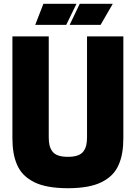

<svg xmlns="http://www.w3.org/2000/svg" viewBox="-20 -970 710 1004"><path d="M44.9 -248V-779.8H234.9V-252.9Q234.9 -228 239 -210.4Q243.2 -192.9 253.7 -178.5Q264.2 -164.1 284.4 -157Q304.7 -149.9 335 -149.9Q365.2 -149.9 385.5 -157Q405.8 -164.1 416.3 -178.5Q426.8 -192.9 430.9 -210.4Q435.1 -228 435.1 -252.9V-779.8H625V-248Q625 -205.6 619.1 -171.4Q613.3 -137.2 600.1 -107.2Q586.9 -77.1 564.7 -55.2Q542.5 -33.2 510.7 -17.3Q479 -1.5 434.8 6.3Q390.6 14.2 335 14.2Q279.3 14.2 235.1 6.3Q190.9 -1.5 159.2 -17.3Q127.4 -33.2 105.2 -55.2Q83 -77.1 69.8 -107.2Q56.6 -137.2 50.8 -171.4Q44.9 -205.6 44.9 -248ZM397 -950.2H569.8L505.9 -839.8H344.2ZM207 -950.2H379.9L326.2 -839.8H164.1Z"/></svg>

Font: Cooper Hewitt
Style: Heavy
Weight: 713
Designer: Village Type and Design LLC
Foundry: Cooper Hewitt Smithsonian Design Museum
Version: 1.000